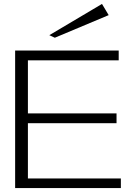

<svg xmlns="http://www.w3.org/2000/svg" viewBox="-20 -957 680 977"><path d="M57 0V-700H584V-650H122V-380H573V-330H122V-49H595V0ZM259 -765 231 -778 499 -937 533 -880Z"/></svg>

Font: Panamera
Style: Regular
Weight: 400
Designer: Bastien Sozeau
Foundry: NBR — Bastien Sozeau
Version: Version 3.002; ttfautohint (v1.8.4.7-5d5b);gftools[0.9.33]